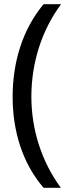

<svg xmlns="http://www.w3.org/2000/svg" viewBox="-20 -734 340 912"><path d="M40 -274C40 -113 86 41 187 158H269C177 33 129 -120 129 -275C129 -433 177 -589 270 -714H187C86 -593 40 -437 40 -274Z"/></svg>

Font: Noto Sans Kayah Li
Style: Regular
Weight: 400
Designer: Monotype Design Team, Sérgio Martins
Foundry: Monotype Imaging Inc.
Version: Version 2.002